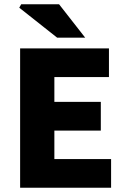

<svg xmlns="http://www.w3.org/2000/svg" viewBox="-20 -877 592 897"><path d="M74 0V-651H489V-517H234V-401H451V-267H234V-134H499V0ZM247 -701 70 -841 79 -857H256L378 -701Z"/></svg>

Font: Source Sans 3 ExtraLight ExtraBold
Style: Regular
Weight: 800
Version: Version 3.052;hotconv 1.1.0;makeotfexe 2.6.0